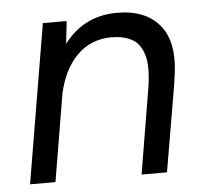

<svg xmlns="http://www.w3.org/2000/svg" viewBox="-43 -557 644 602"><g transform="rotate(-5 279.0 -256.0)"><path d="M28 0 112 -500H187L179 -429Q242 -512 346 -512Q438 -512 482.5 -455.5Q527 -399 507 -284L504 -263L503 -259V-258L459 0H379L422 -258Q435 -332 424 -370.5Q413 -409 386 -423Q359 -437 322 -437Q258 -437 214.5 -394Q171 -351 154 -275L108 0Z"/></g></svg>

Font: Figtree
Style: Italic
Weight: 400
Italic angle: -9.5°
Foundry: Erik Kennedy
Version: Version 2.001; ttfautohint (v1.8.4.7-5d5b);gftools[0.9.27]